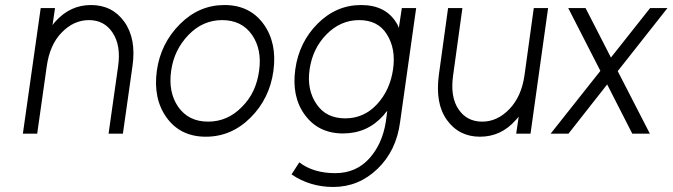

<svg xmlns="http://www.w3.org/2000/svg" viewBox="-20 -532 2676 764"><path d="M469 0 507 -268Q515 -323 507 -367Q499 -411 475 -445Q427 -512 342 -512Q259 -512 200 -446Q197 -443 194.5 -439.5Q192 -436 189 -432L199 -500H142L71 0H128L166 -268Q178 -354 225 -402Q273 -452 334 -452Q395 -452 428 -402Q462 -351 450 -268L412 0Z M873 -512Q772 -512 696 -436Q619 -359 604 -250Q589 -139 643 -64Q698 12 799 12Q901 12 977 -64Q1053 -140 1068 -250Q1083 -361 1029 -436Q974 -512 873 -512ZM864 -452Q942 -452 983 -393Q1023 -335 1011 -250Q1005 -207 988.5 -171.5Q972 -136 943 -107Q886 -48 808 -48Q730 -48 689 -107Q649 -165 661 -250Q667 -293 684.5 -328.5Q702 -364 730 -393Q787 -452 864 -452Z M1409 -452Q1484 -452 1519 -396Q1556 -338 1544 -256Q1532 -173 1480 -117Q1428 -61 1354 -61Q1278 -61 1240 -117Q1200 -175 1212 -256Q1224 -339 1279 -395Q1335 -452 1409 -452ZM1417 -512Q1318 -512 1244 -438Q1170 -364 1155 -256Q1140 -147 1193 -75Q1247 -1 1345 -1Q1442 -1 1506 -73Q1510 -78 1513.5 -82.5Q1517 -87 1521 -91L1515 -46Q1501 41 1450 98Q1397 157 1314 157Q1227 157 1171 114L1140 162Q1214 212 1306 212Q1407 212 1482 140Q1557 68 1572 -46L1636 -500H1579L1567 -421Q1565 -426 1563 -431Q1561 -436 1558 -440Q1515 -512 1417 -512Z M1763 -500 1726 -232Q1719 -177 1726.5 -133Q1734 -89 1758 -55Q1806 12 1890 12Q1974 12 2032 -54Q2035 -57 2038 -60.5Q2041 -64 2044 -68L2034 0H2091L2161 -500H2104L2067 -232Q2055 -148 2007 -98Q1959 -48 1899 -48Q1837 -48 1804 -98Q1771 -147 1783 -232L1820 -500Z M2396 -196 2496 0H2566L2438 -249L2636 -500H2567L2411 -303L2310 -500H2241L2369 -250L2171 0H2242Z"/></svg>

Font: Unageo
Style: Light-Italic
Weight: 300
Designer: Richard Sepsi
Foundry: Richard Sepsi
Version: Version 2.000